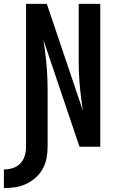

<svg xmlns="http://www.w3.org/2000/svg" viewBox="-75 -755 595 988"><path d="M-55 213V117Q-32 117 -9.5 110Q13 103 29.5 86Q46 69 52.5 46Q59 23 59 0V-735H166L351 -187Q351 -191 350.5 -194.5Q350 -198 349 -202L344 -239Q337 -289 333.5 -339.5Q330 -390 330 -441V-735H441V0H334L149 -548Q149 -544 149.5 -540.5Q150 -537 151 -533L156 -496Q163 -446 166.5 -395.5Q170 -345 170 -294V0Q170 29 164.5 58.5Q159 88 145 113.5Q131 139 108.5 159Q86 179 59.5 191.5Q33 204 3.5 208.5Q-26 213 -55 213Z"/></svg>

Font: Zed Mono
Style: Bold
Weight: 700
Monospace: yes
Designer: Belleve Invis
Foundry: Belleve Invis
Version: Version 1.0.0; ttfautohint (v1.8.4)